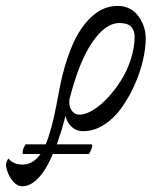

<svg xmlns="http://www.w3.org/2000/svg" viewBox="-156 -445 559 657"><path d="M-67.4 48.8H156.2Q161.1 48.8 159.2 56.6Q156.7 68.8 148.4 82H-76.2Q-78.1 82 -78.6 78.1Q-79.1 74.2 -78.1 71.3Q-75.7 58.1 -67.4 48.8ZM304.7 -320.3Q304.7 -340.3 292.7 -353.3Q280.8 -366.2 252.9 -366.2Q204.6 -366.2 159.7 -300.3Q114.7 -234.4 82 -106.4Q81.1 -102.5 81.1 -94.7Q81.1 -78.1 90.3 -65.4Q99.6 -52.7 116.2 -52.7Q135.7 -52.7 161.1 -67.6Q186.5 -82.5 211.4 -109.1Q236.3 -135.7 257.3 -168.5Q278.3 -201.2 291.5 -241.7Q304.7 -282.2 304.7 -320.3ZM342.8 -315.4Q342.8 -280.3 333 -238Q323.2 -195.8 304 -153.3Q284.7 -110.8 259.5 -75.4Q234.4 -40 200 -18.1Q165.5 3.9 128.9 3.9Q104.5 3.9 88.1 -12.2Q71.8 -28.3 68.4 -48.8Q56.6 -2.9 42.7 36.6Q28.8 76.2 10.3 113Q-8.3 149.9 -31.7 171.1Q-55.2 192.4 -80.1 192.4Q-99.1 192.4 -115.5 170.4Q-131.8 148.4 -135.7 121.1Q-135.7 115.7 -133.1 108.2Q-130.4 100.6 -127 97.7Q-110.4 118.2 -78.1 118.2Q-57.6 118.2 -41 106.2Q-24.4 94.2 -12.5 74.7Q-0.5 55.2 10.3 22.2Q21 -10.7 28.6 -44.7Q36.1 -78.6 44.9 -127Q57.1 -194.3 75 -246.6Q92.8 -298.8 112.8 -332Q132.8 -365.2 156 -386.5Q179.2 -407.7 201.4 -416.3Q223.6 -424.8 247.1 -424.8Q267.1 -424.8 283.7 -417.2Q300.3 -409.7 310.8 -397.9Q321.3 -386.2 328.9 -371.3Q336.4 -356.4 339.6 -342.3Q342.8 -328.1 342.8 -315.4Z"/></svg>

Font: Crimson
Style: Italic
Weight: 400
Italic angle: -11°
Version: Version 0.8